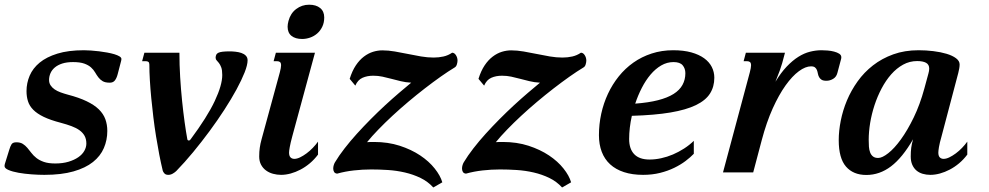

<svg xmlns="http://www.w3.org/2000/svg" viewBox="-50 -747 4284 832"><path d="M189.5 -38.6Q221.7 -38.6 246.8 -46.1Q272 -53.7 289.3 -65.7Q306.6 -77.6 315.4 -93.3Q324.2 -108.9 324.2 -125Q324.2 -144 316.7 -158Q309.1 -171.9 294.7 -182.4Q280.3 -192.9 259.8 -200.4Q239.3 -208 213.9 -214.8Q168.5 -226.6 139.6 -240.5Q110.8 -254.4 94.2 -271.2Q77.6 -288.1 71.3 -308.1Q64.9 -328.1 64.9 -352.1Q64.9 -387.2 78.6 -419.2Q92.3 -451.2 121.8 -475.6Q151.4 -500 198.7 -514.6Q246.1 -529.3 313.5 -529.3Q326.7 -529.3 344 -528.1Q361.3 -526.9 379.4 -524.7Q397.5 -522.5 414.8 -519.3Q432.1 -516.1 445.8 -512Q459.5 -507.8 467.8 -502.7Q476.1 -497.6 476.1 -491.7Q476.1 -486.8 474.6 -481.9L460 -425.8Q455.6 -408.7 448 -398.7Q440.4 -388.7 425.8 -388.7Q405.8 -388.7 394.8 -395.3Q383.8 -401.9 376.2 -411.9Q368.7 -421.9 362.1 -433.3Q355.5 -444.8 344.5 -454.8Q333.5 -464.8 315.2 -471.4Q296.9 -478 266.6 -478Q239.3 -478 219.7 -471.7Q200.2 -465.3 187.5 -454.6Q174.8 -443.8 168.7 -429.7Q162.6 -415.5 162.6 -400.4Q162.6 -387.2 169.2 -377.2Q175.8 -367.2 186.8 -359.6Q197.8 -352.1 212.6 -346.7Q227.5 -341.3 243.7 -336.9Q292.5 -324.2 325.4 -308.3Q358.4 -292.5 378.2 -273.2Q397.9 -253.9 406.5 -230.5Q415 -207 415 -179.7Q415 -140.1 400.1 -105.5Q385.3 -70.8 352.8 -44.9Q320.3 -19 268.3 -4.2Q216.3 10.7 142.1 10.7Q116.7 10.7 86.7 8.5Q56.6 6.3 30.5 1.7Q4.4 -2.9 -12.9 -10.3Q-30.3 -17.6 -30.3 -27.3Q-30.3 -31.7 -28.8 -37.1L-10.3 -96.7Q-5.4 -113.3 0 -121.8Q5.4 -130.4 21 -130.4Q38.1 -130.4 48.8 -123.5Q59.6 -116.7 68.4 -106.4Q77.1 -96.2 85.9 -84.5Q94.7 -72.8 107.7 -62.5Q120.6 -52.2 140.1 -45.4Q159.7 -38.6 189.5 -38.6Z M597.2 -467.3Q597.2 -475.6 593 -478.8Q588.9 -481.9 581.5 -481.9H565.9L575.7 -518.6H727.5Q727.5 -466.3 730.7 -413.1Q733.9 -359.9 739 -310.3Q744.1 -260.7 750 -218Q755.9 -175.3 761.7 -144Q762.7 -138.2 768.1 -138.2Q772.9 -138.2 775.9 -143.1Q848.1 -240.2 880.6 -309.3Q913.1 -378.4 913.1 -421.9Q913.1 -443.4 908.7 -455.1Q904.3 -466.8 898.7 -473.9Q893.1 -481 888.7 -485.6Q884.3 -490.2 884.3 -497.6Q884.8 -504.9 887.2 -510Q889.6 -515.1 896.2 -518.3Q902.8 -521.5 914.6 -522.9Q926.3 -524.4 946.3 -524.4Q957 -524.4 970.5 -522.9Q983.9 -521.5 995.6 -517.6Q1007.3 -513.7 1015.1 -505.9Q1022.9 -498 1022.9 -485.8Q1022.9 -465.8 1010 -433.1Q997.1 -400.4 974.9 -359.4Q952.6 -318.4 922.6 -272Q892.6 -225.6 858.2 -179Q823.7 -132.3 786.9 -87.6Q750 -43 713.9 -5.9Q708.5 -0.5 699 5.1Q689.5 10.7 679.2 10.7Q668 10.7 662.4 4.4Q656.7 -2 655.3 -7.3Q647.5 -39.6 640.1 -77.4Q632.8 -115.2 626.2 -156.2Q619.6 -197.3 614.5 -239.3Q609.4 -281.2 605.5 -321.8Q601.6 -362.3 599.4 -399.4Q597.2 -436.5 597.2 -467.3Z M1200.2 -656.7Q1209 -689.5 1233.6 -708Q1258.3 -726.6 1289.6 -726.6Q1319.8 -726.6 1337.4 -712.2Q1355 -697.8 1355 -671.4Q1355 -648.4 1346.4 -630.9Q1337.9 -613.3 1324.2 -601.6Q1310.5 -589.8 1293.5 -584Q1276.4 -578.1 1259.3 -578.1Q1230 -578.1 1213.1 -591.6Q1196.3 -605 1196.3 -631.3Q1196.3 -642.1 1200.2 -656.7ZM1162.6 -433.6Q1168 -454.1 1168 -463.9Q1168 -474.6 1163.1 -478.3Q1158.2 -481.9 1149.4 -481.9H1135.7L1145.5 -518.6H1314.9L1216.8 -157.2Q1208.5 -126.5 1205.6 -109.6Q1202.6 -92.8 1202.6 -85.9Q1202.6 -71.3 1209 -64.9Q1215.3 -58.6 1225.6 -58.6Q1236.8 -58.6 1250.5 -65.2Q1264.2 -71.8 1278.3 -82.3Q1292.5 -92.8 1305.4 -106.2Q1318.4 -119.6 1328.1 -133.3V-77.1Q1312 -55.7 1292.5 -39.3Q1272.9 -22.9 1252 -12Q1231 -1 1209.5 4.9Q1188 10.7 1168 10.7Q1150.4 10.7 1133.3 6.1Q1116.2 1.5 1102.8 -8.3Q1089.4 -18.1 1081.3 -33.2Q1073.2 -48.3 1073.2 -68.8Q1073.2 -89.8 1075.7 -106.9Q1078.1 -124 1083.5 -143.6Z M1909.2 -518.6Q1918.9 -518.6 1925.8 -507.8Q1932.6 -497.1 1932.6 -484.4Q1932.6 -477.5 1929.9 -468.3Q1927.2 -459 1920.9 -455.1Q1892.6 -438 1859.4 -414.6Q1826.2 -391.1 1790.5 -363.5Q1754.9 -335.9 1719 -305.7Q1683.1 -275.4 1650.4 -245.1Q1617.7 -214.8 1589.4 -185.5Q1561 -156.2 1540.5 -130.9Q1548.3 -131.8 1555.9 -131.8Q1563.5 -131.8 1570.8 -131.8Q1631.3 -131.8 1681.9 -115.5Q1732.4 -99.1 1770.8 -73.5Q1809.1 -47.9 1833.7 -16.8Q1858.4 14.2 1866.7 43L1827.6 65.4Q1804.2 39.6 1772.5 24.2Q1740.7 8.8 1704.8 0.5Q1668.9 -7.8 1631.3 -10.3Q1593.8 -12.7 1558.6 -12.7Q1521 -12.7 1483.6 -8.5Q1446.3 -4.4 1411.1 5.4Q1401.4 4.4 1397.7 -2Q1394 -8.3 1394 -16.6Q1394 -23.9 1396.2 -31.2Q1398.4 -38.6 1401.4 -43.5Q1418.9 -72.8 1443.4 -104.2Q1467.8 -135.7 1496.6 -167.5Q1525.4 -199.2 1556.6 -230.7Q1587.9 -262.2 1618.9 -290.8Q1649.9 -319.3 1679 -344.2Q1708 -369.1 1731.9 -388.7Q1707 -390.1 1686 -395.3Q1665 -400.4 1645.8 -405.5Q1626.5 -410.6 1607.4 -414.8Q1588.4 -418.9 1567.4 -418.9Q1541 -418.9 1520.8 -409.9Q1500.5 -400.9 1489.7 -376L1465.3 -405.3Q1476.1 -439.9 1491.9 -463.6Q1507.8 -487.3 1526.9 -501.7Q1545.9 -516.1 1566.4 -522.5Q1586.9 -528.8 1606.9 -528.8Q1632.8 -528.8 1660.9 -523.9Q1689 -519 1717.5 -513.2Q1746.1 -507.3 1774.4 -502.4Q1802.7 -497.6 1829.1 -497.6Q1851.6 -497.6 1871.8 -502.2Q1892.1 -506.8 1909.2 -518.6Z M2467.3 -518.6Q2477.1 -518.6 2483.9 -507.8Q2490.7 -497.1 2490.7 -484.4Q2490.7 -477.5 2488 -468.3Q2485.4 -459 2479 -455.1Q2450.7 -438 2417.5 -414.6Q2384.3 -391.1 2348.6 -363.5Q2313 -335.9 2277.1 -305.7Q2241.2 -275.4 2208.5 -245.1Q2175.8 -214.8 2147.5 -185.5Q2119.1 -156.2 2098.6 -130.9Q2106.4 -131.8 2114 -131.8Q2121.6 -131.8 2128.9 -131.8Q2189.5 -131.8 2240 -115.5Q2290.5 -99.1 2328.9 -73.5Q2367.2 -47.9 2391.8 -16.8Q2416.5 14.2 2424.8 43L2385.7 65.4Q2362.3 39.6 2330.6 24.2Q2298.8 8.8 2262.9 0.5Q2227.1 -7.8 2189.5 -10.3Q2151.9 -12.7 2116.7 -12.7Q2079.1 -12.7 2041.7 -8.5Q2004.4 -4.4 1969.2 5.4Q1959.5 4.4 1955.8 -2Q1952.1 -8.3 1952.1 -16.6Q1952.1 -23.9 1954.3 -31.2Q1956.5 -38.6 1959.5 -43.5Q1977.1 -72.8 2001.5 -104.2Q2025.9 -135.7 2054.7 -167.5Q2083.5 -199.2 2114.7 -230.7Q2146 -262.2 2177 -290.8Q2208 -319.3 2237.1 -344.2Q2266.1 -369.1 2290 -388.7Q2265.1 -390.1 2244.1 -395.3Q2223.1 -400.4 2203.9 -405.5Q2184.6 -410.6 2165.5 -414.8Q2146.5 -418.9 2125.5 -418.9Q2099.1 -418.9 2078.9 -409.9Q2058.6 -400.9 2047.9 -376L2023.4 -405.3Q2034.2 -439.9 2050 -463.6Q2065.9 -487.3 2085 -501.7Q2104 -516.1 2124.5 -522.5Q2145 -528.8 2165 -528.8Q2190.9 -528.8 2219 -523.9Q2247.1 -519 2275.6 -513.2Q2304.2 -507.3 2332.5 -502.4Q2360.8 -497.6 2387.2 -497.6Q2409.7 -497.6 2429.9 -502.2Q2450.2 -506.8 2467.3 -518.6Z M2545.4 -161.1Q2545.4 -208.5 2555.4 -254.2Q2565.4 -299.8 2584.5 -340.6Q2603.5 -381.3 2631.3 -416Q2659.2 -450.7 2694.8 -475.8Q2730.5 -501 2773.9 -515.1Q2817.4 -529.3 2867.2 -529.3Q2912.1 -529.3 2945.6 -520Q2979 -510.7 3001.2 -494.6Q3023.4 -478.5 3034.4 -456.8Q3045.4 -435.1 3045.4 -410.2Q3045.4 -371.1 3026.6 -341.6Q3007.8 -312 2965.6 -291.5Q2923.3 -271 2855.2 -259.5Q2787.1 -248 2688 -245.1Q2676.3 -192.4 2676.3 -144.5Q2676.3 -101.6 2698.5 -78.6Q2720.7 -55.7 2764.6 -55.7Q2789.1 -55.7 2814.9 -61.3Q2840.8 -66.9 2866 -77.6Q2891.1 -88.4 2914.3 -103.3Q2937.5 -118.2 2956.5 -136.7V-80.6Q2941.9 -65.4 2920.7 -49.3Q2899.4 -33.2 2871.8 -19.8Q2844.2 -6.3 2810.3 2.2Q2776.4 10.7 2736.8 10.7Q2689.9 10.7 2654.1 -1Q2618.2 -12.7 2594 -34.9Q2569.8 -57.1 2557.6 -89.1Q2545.4 -121.1 2545.4 -161.1ZM2919.9 -429.7Q2919.9 -450.2 2908.2 -464.1Q2896.5 -478 2868.7 -478Q2840.3 -478 2815.2 -463.4Q2790 -448.7 2769 -423.8Q2748 -398.9 2731.2 -366.2Q2714.4 -333.5 2702.6 -297.9Q2759.8 -302.2 2801 -312.7Q2842.3 -323.2 2868.7 -339.8Q2895 -356.4 2907.5 -379.2Q2919.9 -401.9 2919.9 -429.7Z M3464.4 -459.5Q3440.4 -459.5 3411.9 -438.5Q3383.3 -417.5 3354.2 -377Q3325.2 -336.4 3298.3 -276.9Q3271.5 -217.3 3251 -140.1L3213.9 0H3083L3199.2 -433.6Q3204.6 -454.1 3204.6 -463.9Q3204.6 -474.6 3199.7 -478.3Q3194.8 -481.9 3186 -481.9H3172.4L3182.1 -518.6H3351.6L3339.4 -473.1Q3336.9 -463.4 3328.9 -440.9Q3320.8 -418.5 3310.1 -392.6Q3334 -432.1 3359.1 -458.5Q3384.3 -484.9 3409.4 -500.7Q3434.6 -516.6 3460 -522.9Q3485.4 -529.3 3509.8 -529.3Q3521.5 -529.3 3536.4 -528.1Q3551.3 -526.9 3564.5 -523.4Q3577.6 -520 3586.7 -514.2Q3595.7 -508.3 3595.7 -499Q3595.7 -494.1 3594.2 -489.3L3578.6 -430.7Q3574.2 -413.6 3560.3 -405.3Q3546.4 -397 3531.2 -397Q3517.1 -397 3510 -401.6Q3502.9 -406.2 3499.3 -413.1Q3495.6 -419.9 3494.1 -428.2Q3492.7 -436.5 3490 -443.4Q3487.3 -450.2 3481.7 -454.8Q3476.1 -459.5 3464.4 -459.5Z M3755.4 -62.5Q3772.9 -62.5 3799.3 -83.3Q3825.7 -104 3854 -143.1Q3882.3 -182.1 3909.4 -237.8Q3936.5 -293.5 3955.6 -363.8L3973.1 -428.2Q3976.6 -439.9 3976.6 -449.7Q3976.6 -467.3 3962.9 -474.9Q3949.2 -482.4 3924.3 -482.4Q3891.6 -482.4 3863.3 -466.8Q3835 -451.2 3811.8 -424.8Q3788.6 -398.4 3770.3 -363.8Q3752 -329.1 3739.5 -291Q3727.1 -252.9 3720.7 -214.4Q3714.4 -175.8 3714.4 -141.1Q3714.4 -126 3715.3 -111.8Q3716.3 -97.7 3720.5 -86.7Q3724.6 -75.7 3732.9 -69.1Q3741.2 -62.5 3755.4 -62.5ZM3584.5 -139.6Q3584.5 -179.7 3593.3 -224.1Q3602.1 -268.6 3620.1 -311.8Q3638.2 -355 3666.3 -394.3Q3694.3 -433.6 3732.9 -463.6Q3771.5 -493.7 3820.8 -511.5Q3870.1 -529.3 3930.7 -529.3Q3962.9 -529.3 3994.6 -525.4Q4026.4 -521.5 4051.8 -513.9Q4077.1 -506.3 4092.8 -494.6Q4108.4 -482.9 4108.4 -467.8Q4108.4 -459.5 4106.7 -450.2Q4105 -440.9 4102.5 -430.7L4030.3 -157.2Q4021.5 -126.5 4018.8 -109.6Q4016.1 -92.8 4016.1 -85.9Q4016.1 -71.3 4022.5 -64.9Q4028.8 -58.6 4039.1 -58.6Q4050.3 -58.6 4064 -65.2Q4077.6 -71.8 4091.8 -82.3Q4106 -92.8 4118.9 -106.2Q4131.8 -119.6 4141.6 -133.3V-77.1Q4125.5 -55.7 4106 -39.3Q4086.4 -22.9 4065.4 -12Q4044.4 -1 4022.9 4.9Q4001.5 10.7 3981.4 10.7Q3963.9 10.7 3948.2 6.1Q3932.6 1.5 3921.1 -8.3Q3909.7 -18.1 3903.1 -33.2Q3896.5 -48.3 3896.5 -68.8Q3896.5 -89.8 3898.7 -106.9Q3900.9 -124 3906.7 -143.6Q3860.4 -63.5 3811 -26.1Q3761.7 11.2 3704.1 11.2Q3647.5 11.2 3616 -25.1Q3584.5 -61.5 3584.5 -139.6Z"/></svg>

Font: Arian AMU Serif
Style: Bold Italic
Weight: 700
Italic angle: -15°
Designer: Ruben Hakobyan (Tarumian)
Foundry: Ruben Hakobyan (Tarumian)
Version: Version 1.002